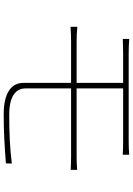

<svg xmlns="http://www.w3.org/2000/svg" viewBox="140 -865 720 1040"><g transform="rotate(90 500.0 -345.0)"><path d="M125 -404V-367C150 -369 181 -370 204 -370H429V-111C429 -49 480 -5 599 -5C696 -5 775 -10 865 -17L866 -49C775 -38 699 -35 599 -35C495 -35 459 -76 459 -122V-370H831C853 -370 881 -369 900 -368V-403C881 -401 852 -400 831 -400H459V-652H743C777 -652 796 -651 818 -650V-685C797 -683 775 -682 743 -682C685 -682 330 -682 274 -682C242 -682 215 -683 191 -685V-650C215 -651 242 -652 274 -652H429V-400H204C181 -400 151 -401 125 -404Z"/></g></svg>

Font: Harano Aji Gothic ExtraLight
Style: Regular
Weight: 250
Foundry: Masamichi Hosoda
Version: HaranoAjiGothic-ExtraLight version 20230610;ttx 4.39.4